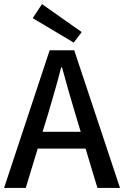

<svg xmlns="http://www.w3.org/2000/svg" viewBox="-20 -922 609 942"><path d="M568.8 0H458L399.9 -192.9H165L106.4 0H0L223.6 -675.3H344.2ZM217.3 -367.7 189 -275.4H376L348.1 -367.7Q331.5 -422.4 315.7 -478.5Q299.8 -534.7 284.2 -591.8H280.3Q265.6 -534.7 249.5 -478.5Q233.4 -422.4 217.3 -367.7ZM341.8 -712.9 140.6 -833 186 -901.9 380.9 -764.6Z"/></svg>

Font: Akatab SemiBold
Style: Regular
Weight: 600
Designer: SIL Global
Foundry: SIL Global
Version: Version 4.100